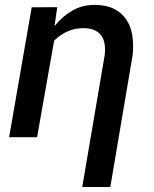

<svg xmlns="http://www.w3.org/2000/svg" viewBox="-20 -558 627 781"><path d="M212.9 -528.8 201.7 -451.7Q233.4 -491.7 275.1 -515.4Q316.9 -539.1 369.1 -538.1Q415 -537.1 445.8 -521Q476.6 -504.9 494.6 -477.3Q512.7 -449.7 518.3 -412.8Q523.9 -376 519.5 -334L428.7 202.6H314.5L405.8 -333.5Q408.7 -357.4 405.8 -377.2Q402.8 -397 393.3 -411.4Q383.8 -425.8 366.7 -434.1Q349.6 -442.4 324.2 -443.4Q287.6 -444.3 256.8 -431.2Q226.1 -418 200.2 -392.6L130.9 0H17.1L108.9 -528.3Z"/></svg>

Font: Roboto Mono Medium
Style: Italic
Weight: 500
Designer: Google
Version: Version 2.000985; 2015; ttfautohint (v1.3)